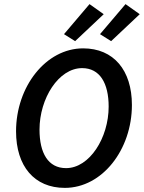

<svg xmlns="http://www.w3.org/2000/svg" viewBox="-20 -901 699 933"><path d="M295 12C477 12 621 -174 621 -391C621 -560 532 -666 384 -666C203 -666 58 -480 58 -263C58 -93 147 12 295 12ZM301 -84C214 -84 172 -157 172 -271C172 -423 265 -570 379 -570C465 -570 508 -497 508 -383C508 -231 415 -84 301 -84ZM345 -701 484 -832 415 -881 291 -735ZM520 -701 659 -832 590 -881 466 -735Z"/></svg>

Font: Source Sans Pro Semibold
Style: Italic
Weight: 600
Italic angle: -11°
Designer: Paul D. Hunt
Foundry: Adobe Systems Incorporated
Version: Version 3.006;hotconv 1.0.111;makeotfexe 2.5.65597